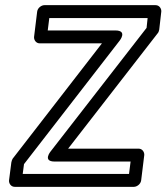

<svg xmlns="http://www.w3.org/2000/svg" viewBox="-20 -699 645 744"><path d="M68 -25 73 -63 444 -542C444 -542 475 -581 427 -581H165L171 -629H552L548 -591L176 -112C176 -112 144 -73 192 -73H486L480 -25ZM15 0C14 11 22 25 37 25H499C510 25 525 15 527 0L539 -98C540 -109 532 -123 517 -123H244L591 -570C594 -573 596 -579 597 -584L605 -654C606 -665 598 -679 583 -679H152C141 -679 126 -669 124 -654L112 -556C111 -545 119 -531 134 -531H375L29 -84C27 -81 25 -75 24 -70Z"/></svg>

Font: Falling Sky
Style: OuObl
Weight: 400
Designer: Paul D. Hunt
Foundry: Adobe Systems Incorporated
Version: Version 1.02